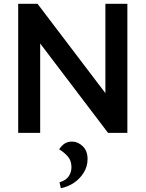

<svg xmlns="http://www.w3.org/2000/svg" viewBox="-20 -701 768 1013"><path d="M550 0 134 -548 192 -564V0H76V-681H178L582 -149L536 -146V-681H652V0ZM301 292 294 261Q329 250 343 228.5Q357 207 357 181Q357 145 335.5 122Q314 99 292 87Q306 66 322 56Q338 46 360 46Q391 46 416.5 70.5Q442 95 442 138Q442 177 422 209.5Q402 242 370 263.5Q338 285 301 292Z"/></svg>

Font: Gabarito Medium
Style: Regular
Weight: 500
Designer: Leandro Assis / Alvaro Franca / Felipe Casaprima
Foundry: Naipe Foundry
Version: Version 1.000